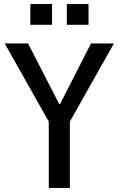

<svg xmlns="http://www.w3.org/2000/svg" viewBox="-20 -917 578 937"><path d="M218 0V-367L237 -290L3 -705H117L269 -409H273L424 -705H536L302 -290L321 -367V0ZM306 -796V-897H412V-796ZM128 -796V-897H234V-796Z"/></svg>

Font: Nunito Sans 7pt Condensed SemiBold
Style: Regular
Weight: 600
Width: 3
Designer: Vernon Adams
Foundry: Vernon Adams
Version: Version 3.101;gftools[0.9.27]